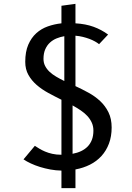

<svg xmlns="http://www.w3.org/2000/svg" viewBox="-20 -880 690 1000"><path d="M496 -650Q487.5 -657 474.5 -664.2Q461.5 -671.5 445.5 -677.5Q429.5 -683.5 411 -688Q392.5 -692.5 373 -694V-431.5Q407.5 -415.5 441.2 -397Q475 -378.5 501.8 -353.5Q528.5 -328.5 545 -295Q561.5 -261.5 561.5 -216Q561.5 -169.5 547.5 -132.2Q533.5 -95 508.5 -67.5Q483.5 -40 448.8 -22.5Q414 -5 373 2.5V100H300V8.5Q271 8 242.5 2.8Q214 -2.5 188.2 -10.5Q162.5 -18.5 140.5 -28.8Q118.5 -39 102.5 -50L161.5 -120.5Q171.5 -114 184.5 -106Q197.5 -98 214.5 -90.8Q231.5 -83.5 252.5 -78.8Q273.5 -74 300 -74V-360.5Q265.5 -377.5 231.5 -396Q197.5 -414.5 171 -437.5Q144.5 -460.5 128 -489.8Q111.5 -519 111.5 -558Q111.5 -610.5 127.2 -647Q143 -683.5 169 -707Q195 -730.5 229 -742.5Q263 -754.5 300 -758.5V-850L373 -860V-758.5Q426 -755.5 467.2 -740.5Q508.5 -725.5 543 -700ZM466.5 -200Q466.5 -222.5 458 -241.2Q449.5 -260 435 -275.8Q420.5 -291.5 400.5 -305Q380.5 -318.5 358 -331V-79Q382.5 -83.5 402.5 -93Q422.5 -102.5 436.8 -117.2Q451 -132 458.8 -152.5Q466.5 -173 466.5 -200ZM206.5 -573.5Q206.5 -553 215 -536.5Q223.5 -520 238 -506.2Q252.5 -492.5 272.5 -480.8Q292.5 -469 315 -458V-691.5Q294.5 -688 275.2 -680.2Q256 -672.5 240.5 -658.5Q225 -644.5 215.8 -623.5Q206.5 -602.5 206.5 -573.5Z"/></svg>

Font: B612 Mono
Style: Regular
Weight: 400
Version: Version 1.005